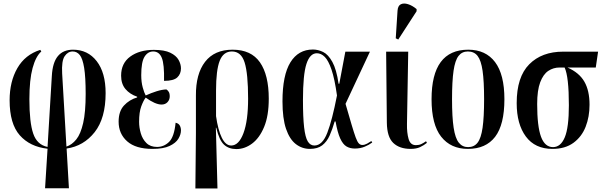

<svg xmlns="http://www.w3.org/2000/svg" viewBox="-20 -826 3389 1078"><path d="M233 231 247 9Q148 -2 91 -66.5Q34 -131 34 -263Q34 -368 77.5 -443.5Q121 -519 206 -546L212 -537Q181 -510 163 -444Q145 -378 145 -269Q145 -139 166.5 -76Q188 -13 247 -1L271 -399Q275 -475 305 -511Q335 -547 390 -547Q473 -547 523 -482.5Q573 -418 573 -303Q573 -162 511.5 -84Q450 -6 354 8L367 231ZM329 -413 353 -3Q384 -13 408.5 -43.5Q433 -74 447 -135.5Q461 -197 461 -299Q461 -393 452.5 -445Q444 -497 428 -517Q412 -537 388 -537Q361 -537 343 -510.5Q325 -484 329 -413Z M836 10Q742 10 694 -32.5Q646 -75 646 -143Q646 -201 676 -233.5Q706 -266 750 -279V-283Q709 -297 684.5 -326Q660 -355 660 -401Q660 -471 711.5 -508.5Q763 -546 844 -546Q903 -546 936 -530Q969 -514 982.5 -490Q996 -466 996 -442Q996 -411 975.5 -391.5Q955 -372 901 -372Q903 -465 888.5 -501Q874 -537 840 -537Q810 -537 791.5 -507.5Q773 -478 773 -404Q773 -365 781.5 -334.5Q790 -304 798 -290Q829 -304 859 -313.5Q889 -323 914 -324Q921 -320 927 -311Q933 -302 933 -285Q933 -266 920.5 -252.5Q908 -239 887 -239Q852 -239 798 -278Q785 -261 773 -228.5Q761 -196 761 -142Q761 -110 770.5 -77.5Q780 -45 802 -23Q824 -1 862 -1Q900 -1 929 -29Q958 -57 966 -137Q983 -133 989.5 -121Q996 -109 996 -94Q996 -71 981.5 -47Q967 -23 932 -6.5Q897 10 836 10Z M1077 232 1080 -78V-289Q1079 -411 1131.5 -479Q1184 -547 1286 -547Q1390 -547 1439.5 -476Q1489 -405 1489 -272Q1489 -176 1463 -113.5Q1437 -51 1395.5 -20Q1354 11 1307 11Q1265 11 1238 -13.5Q1211 -38 1194 -109H1192L1201 232ZM1278 -9Q1321 -9 1347 -78.5Q1373 -148 1373 -272Q1373 -413 1353.5 -475Q1334 -537 1282 -537Q1234 -537 1213.5 -484.5Q1193 -432 1193 -318V-174Q1204 -96 1225.5 -52.5Q1247 -9 1278 -9Z M1720 10Q1676 10 1641 -17Q1606 -44 1586 -102.5Q1566 -161 1566 -257Q1566 -404 1610.5 -476Q1655 -548 1737 -548Q1766 -548 1794.5 -534Q1823 -520 1846 -478.5Q1869 -437 1881 -356H1885L1919 -536H2057L1920 -243Q1941 -170 1954.5 -124.5Q1968 -79 1977 -54.5Q1986 -30 1994.5 -21Q2003 -12 2014 -12Q2027 -12 2041 -19.5Q2055 -27 2065 -34L2070 -26Q2053 -13 2028 -2.5Q2003 8 1972 8Q1945 8 1925 -4Q1905 -16 1890 -49Q1875 -82 1864 -144H1859Q1846 -99 1830.5 -64.5Q1815 -30 1789 -10Q1763 10 1720 10ZM1745 -9Q1790 -9 1817.5 -80Q1845 -151 1872 -290Q1859 -383 1841.5 -434.5Q1824 -486 1803.5 -506.5Q1783 -527 1759 -527Q1720 -527 1700.5 -467Q1681 -407 1681 -265Q1681 -167 1687.5 -111Q1694 -55 1708 -32Q1722 -9 1745 -9Z M2286 10Q2223 10 2188 -23.5Q2153 -57 2152 -137L2148 -536H2272L2265 -130Q2264 -81 2274 -46Q2284 -11 2315 -11Q2332 -11 2345 -17Q2358 -23 2372 -33L2377 -24Q2360 -10 2338.5 0Q2317 10 2286 10ZM2216 -604 2202 -611 2212 -766Q2214 -794 2230.5 -802Q2247 -810 2271 -802.5Q2295 -795 2319 -775V-763Z M2607 10Q2511 10 2457 -58.5Q2403 -127 2403 -269Q2403 -547 2609 -547Q2707 -547 2759.5 -477.5Q2812 -408 2812 -269Q2812 -126 2760 -58Q2708 10 2607 10ZM2608 0Q2642 0 2661.5 -25Q2681 -50 2689.5 -109Q2698 -168 2698 -269Q2698 -370 2689.5 -428.5Q2681 -487 2661.5 -512Q2642 -537 2607 -537Q2574 -537 2554.5 -512Q2535 -487 2526.5 -428.5Q2518 -370 2518 -269Q2518 -168 2527 -109Q2536 -50 2556 -25Q2576 0 2608 0Z M3082 10Q2984 10 2932.5 -59.5Q2881 -129 2881 -247Q2881 -394 2951.5 -465Q3022 -536 3142 -536H3338L3325 -447H3166Q3232 -418 3261 -367.5Q3290 -317 3290 -238Q3290 -170 3268 -114Q3246 -58 3199.5 -24Q3153 10 3082 10ZM3085 0Q3128 0 3151 -55Q3174 -110 3174 -235Q3174 -396 3150 -447H3122Q3087 -447 3058.5 -428Q3030 -409 3013 -364Q2996 -319 2996 -242Q2996 -117 3017.5 -58.5Q3039 0 3085 0Z"/></svg>

Font: Noto Serif Display ExtraCondensed SemiBold
Style: Regular
Weight: 600
Width: 2
Designer: Monotype Design Team
Foundry: Monotype Imaging Inc.
Version: Version 2.009